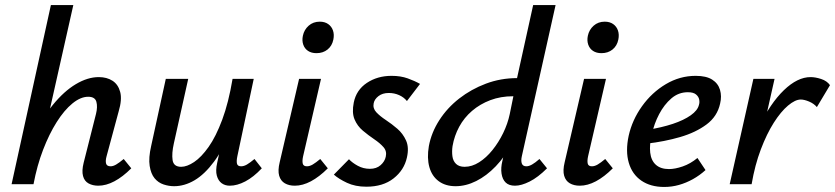

<svg xmlns="http://www.w3.org/2000/svg" viewBox="-20 -731 3314 762"><path d="M370 6Q348 6 331.5 -3Q315 -12 309.5 -32.5Q304 -53 312 -85L361 -279Q368 -307 362.5 -327Q357 -347 330 -347Q300 -347 267.5 -320.5Q235 -294 205 -246.5Q175 -199 151 -136.5Q127 -74 113 0H49Q73 -103 109.5 -182Q146 -261 190 -315Q234 -369 281 -397Q328 -425 372 -425Q404 -425 426.5 -410.5Q449 -396 457 -366Q465 -336 451 -289L403 -111Q398 -93 401 -82Q404 -71 419 -71Q429 -71 441 -78Q453 -85 471 -100L501 -63Q467 -29 434 -11.5Q401 6 370 6ZM26 0 182 -711H271L111 0Z M671 8Q650 8 629 1Q608 -6 593.5 -23.5Q579 -41 574 -72.5Q569 -104 580 -152L638 -418H727L670 -162Q661 -122 665 -95.5Q669 -69 699 -69Q722 -69 750.5 -88Q779 -107 808 -148Q837 -189 862 -256Q887 -323 903 -418H954Q931 -303 899 -221.5Q867 -140 829.5 -89.5Q792 -39 752 -15.5Q712 8 671 8ZM892 6Q873 6 859.5 -4Q846 -14 840.5 -34Q835 -54 842 -85L914 -418H987L922 -111Q918 -92 920.5 -81.5Q923 -71 937 -71Q948 -71 960 -78Q972 -85 990 -100L1019 -63Q986 -28 953.5 -11Q921 6 892 6Z M1150 6Q1127 6 1110.5 -3.5Q1094 -13 1088 -33.5Q1082 -54 1090 -87L1167 -418H1254L1183 -111Q1179 -93 1181.5 -82Q1184 -71 1198 -71Q1209 -71 1221 -78Q1233 -85 1251 -100L1281 -63Q1247 -29 1214 -11.5Q1181 6 1150 6ZM1236 -520Q1216 -520 1202.5 -529Q1189 -538 1183.5 -554Q1178 -570 1182 -589Q1187 -613 1205 -629Q1223 -645 1249 -645Q1269 -645 1282.5 -635.5Q1296 -626 1301.5 -610Q1307 -594 1303 -574Q1298 -549 1280 -534.5Q1262 -520 1236 -520Z M1434 10Q1390 10 1357 -5.5Q1324 -21 1305 -38L1365 -99Q1378 -85 1400 -73Q1422 -61 1448 -61Q1474 -61 1490.5 -75.5Q1507 -90 1511 -109Q1516 -131 1502 -147Q1488 -163 1465 -178.5Q1442 -194 1420 -212.5Q1398 -231 1387 -257.5Q1376 -284 1384 -324Q1394 -374 1436 -402Q1478 -430 1534 -430Q1570 -430 1598 -420Q1626 -410 1647 -398L1595 -330Q1583 -345 1564 -353.5Q1545 -362 1523 -362Q1498 -362 1482 -349.5Q1466 -337 1463 -321Q1459 -301 1473.5 -285.5Q1488 -270 1511.5 -254.5Q1535 -239 1557 -220Q1579 -201 1591.5 -173.5Q1604 -146 1595 -106Q1584 -56 1542 -23Q1500 10 1434 10Z M1788 8Q1748 8 1721 -12Q1694 -32 1684 -68Q1674 -104 1682 -151Q1692 -205 1723.5 -254Q1755 -303 1802.5 -340Q1850 -377 1908.5 -399Q1967 -421 2032 -421L2096 -711H2185L2051 -111Q2047 -93 2051 -82Q2055 -71 2069 -71Q2079 -71 2091.5 -78Q2104 -85 2121 -100L2151 -63Q2115 -27 2082 -10.5Q2049 6 2024 6Q2000 6 1987 -6.5Q1974 -19 1970.5 -42Q1967 -65 1974 -93L2007 -243L2054 -277Q2039 -214 2011.5 -161.5Q1984 -109 1947.5 -71Q1911 -33 1870 -12.5Q1829 8 1788 8ZM1824 -69Q1853 -69 1881.5 -87Q1910 -105 1934.5 -135.5Q1959 -166 1977 -203Q1995 -240 2003 -278L2024 -381L2069 -349H2016Q1967 -349 1926 -333.5Q1885 -318 1853.5 -291Q1822 -264 1802.5 -228Q1783 -192 1776 -151Q1773 -130 1775.5 -111Q1778 -92 1790 -80.5Q1802 -69 1824 -69Z M2281 6Q2258 6 2241.5 -3.5Q2225 -13 2219 -33.5Q2213 -54 2221 -87L2298 -418H2385L2314 -111Q2310 -93 2312.5 -82Q2315 -71 2329 -71Q2340 -71 2352 -78Q2364 -85 2382 -100L2412 -63Q2378 -29 2345 -11.5Q2312 6 2281 6ZM2367 -520Q2347 -520 2333.5 -529Q2320 -538 2314.5 -554Q2309 -570 2313 -589Q2318 -613 2336 -629Q2354 -645 2380 -645Q2400 -645 2413.5 -635.5Q2427 -626 2432.5 -610Q2438 -594 2434 -574Q2429 -549 2411 -534.5Q2393 -520 2367 -520Z M2616 11Q2562 11 2525.5 -14Q2489 -39 2475.5 -85Q2462 -131 2475 -192Q2489 -255 2528 -309.5Q2567 -364 2622.5 -397Q2678 -430 2741 -430Q2783 -430 2806.5 -415Q2830 -400 2837.5 -374.5Q2845 -349 2838 -320Q2827 -269 2784 -237Q2741 -205 2679 -187Q2617 -169 2547 -161L2551 -216Q2607 -225 2650.5 -239.5Q2694 -254 2721.5 -273.5Q2749 -293 2754 -315Q2757 -324 2755 -335.5Q2753 -347 2742.5 -356Q2732 -365 2710 -365Q2673 -365 2644.5 -340.5Q2616 -316 2596 -278Q2576 -240 2567 -198Q2557 -157 2560.5 -125.5Q2564 -94 2583 -77Q2602 -60 2635 -60Q2659 -60 2689.5 -70.5Q2720 -81 2748 -104L2780 -56Q2757 -35 2730 -20Q2703 -5 2674.5 3Q2646 11 2616 11Z M2918 0Q2946 -131 2991.5 -226Q3037 -321 3091 -373Q3145 -425 3197 -425Q3216 -425 3239 -417.5Q3262 -410 3274 -393L3222 -306Q3210 -320 3191 -328Q3172 -336 3158 -336Q3136 -336 3107.5 -312Q3079 -288 3051 -244Q3023 -200 2999.5 -138Q2976 -76 2963 0ZM2876 0 2970 -418H3054L2960 0Z"/></svg>

Font: Ysabeau Office SemiBold
Style: Italic
Weight: 600
Italic angle: -12°
Designer: Christian Thalmann (Catharsis Fonts)
Version: Version 2.001;gftools[0.9.30]; featfreeze: tnum,lnum,ss02